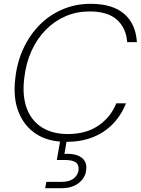

<svg xmlns="http://www.w3.org/2000/svg" viewBox="-20 -732 738 1007"><path d="M328 12Q233 12 169.5 -29.5Q106 -71 77 -145.5Q48 -220 60 -319Q69 -405 102.5 -477Q136 -549 188 -601.5Q240 -654 308.5 -683Q377 -712 455 -712Q570 -712 631 -659.5Q692 -607 698 -511H647Q642 -584 594 -628Q546 -672 449 -672Q382 -672 324 -647Q266 -622 220.5 -576Q175 -530 145.5 -465.5Q116 -401 107 -321Q96 -229 120.5 -163.5Q145 -98 200.5 -63.5Q256 -29 335 -29Q432 -29 496.5 -73.5Q561 -118 590 -190H641Q615 -126 571 -81Q527 -36 466 -12Q405 12 328 12ZM217 255 223 222H300Q344 222 366.5 204Q389 186 392 160Q395 133 378 120Q361 107 318 107H278L298 -7H332L318 75Q359 73 385 82.5Q411 92 423.5 111.5Q436 131 432 159Q430 186 413 208Q396 230 368.5 242.5Q341 255 304 255Z"/></svg>

Font: DM Sans 28pt ExtraLight
Style: Italic
Weight: 250
Italic angle: -10°
Version: Version 4.004;gftools[0.9.30]